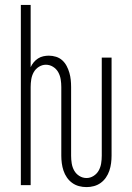

<svg xmlns="http://www.w3.org/2000/svg" viewBox="-20 -755 540 783"><path d="M333 8Q317 8 302 4Q287 0 274.5 -9Q262 -18 253 -31Q244 -44 239 -59Q234 -74 232 -89.5Q230 -105 230 -120V-400Q230 -416 227.5 -431.5Q225 -447 217.5 -460.5Q210 -474 196.5 -482.5Q183 -491 167 -491Q152 -491 138.5 -482.5Q125 -474 117.5 -460.5Q110 -447 107.5 -431.5Q105 -416 105 -400V0H65V-735H105V-481Q110 -492 117.5 -501Q125 -510 135 -516.5Q145 -523 156.5 -525.5Q168 -528 179 -528Q194 -528 208.5 -523.5Q223 -519 234 -509Q245 -499 252 -485.5Q259 -472 263 -458Q267 -444 268.5 -429.5Q270 -415 270 -400V-120Q270 -104 272.5 -88.5Q275 -73 282.5 -59.5Q290 -46 303.5 -37.5Q317 -29 333 -29Q348 -29 361.5 -37.5Q375 -46 382.5 -59.5Q390 -73 392.5 -88.5Q395 -104 395 -120V-520H435V-120Q435 -105 433 -89.5Q431 -74 426 -59Q421 -44 412 -31Q403 -18 390.5 -9Q378 0 363 4Q348 8 333 8Z"/></svg>

Font: Iosevka SS18 Extralight
Style: Regular
Weight: 200
Monospace: yes
Designer: Belleve Invis
Foundry: Belleve Invis
Version: Version 25.1.1; ttfautohint (v1.8.4)